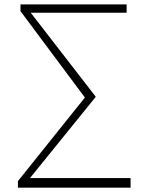

<svg xmlns="http://www.w3.org/2000/svg" viewBox="-20 -780 694 878"><path d="M62 78.1V48.3L368.2 -334L73.7 -729V-759.8H559.1V-721.7H120.6L418 -337.4L117.2 34.2H577.1V78.1Z"/></svg>

Font: Comme Thin
Style: Regular
Weight: 250
Version: Version 1.000;gftools[0.9.27]